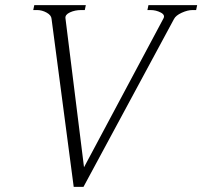

<svg xmlns="http://www.w3.org/2000/svg" viewBox="-20 -720 785 745"><path d="M180 -647Q179 -661 161 -671Q143 -681 124 -681H109L113 -700H313L309 -681H295Q271 -681 251.5 -672Q232 -663 234 -649L306 -71L614 -648Q622 -662 603.5 -671.5Q585 -681 564 -681H552L556 -700H745L741 -681H727Q708 -681 685 -670.5Q662 -660 655 -646L304 5H266Z"/></svg>

Font: Taviraj ExtraLight
Style: Italic
Weight: 275
Italic angle: -12°
Designer: Katatrad Team
Foundry: CadsonDemak
Version: Version 1.001